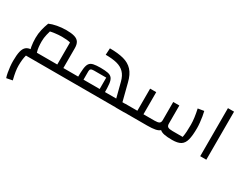

<svg xmlns="http://www.w3.org/2000/svg" viewBox="-95 -1238 2772 2180"><g transform="rotate(30 1290.5 -148.0)"><path d="M555 -90H675V0H555ZM50 334Q41 308 34.5 273Q28 238 24 199.5Q20 161 20 125Q20 46 31.5 -1Q43 -48 69.5 -69Q96 -90 140 -90H475V-379Q434 -390 364 -390Q321 -390 273 -383.5Q225 -377 185 -366L154 -440Q193 -458 251.5 -469Q310 -480 371 -480Q439 -480 479.5 -467.5Q520 -455 537.5 -426.5Q555 -398 555 -350V0H116Q108 29 104 62.5Q100 96 100 142Q100 176 106.5 218Q113 260 128 319ZM156 -33Q128 -65 119 -117.5Q110 -170 110 -228Q110 -285 122.5 -338Q135 -391 154 -440L229 -417Q212 -366 201 -320.5Q190 -275 190 -228Q190 -192 193.5 -158Q197 -124 206.5 -94Q216 -64 233 -40Z M1295 -89H1405V1H1295ZM635 0V-90H1248L1198 -284Q1180 -353 1142.5 -391.5Q1105 -430 1045 -445.5Q985 -461 896 -461L901 -548Q1008 -548 1082 -528.5Q1156 -509 1202.5 -458.5Q1249 -408 1272 -315L1335 -69V0ZM749 -70Q749 -149 754.5 -196Q760 -243 777 -266Q794 -289 828.5 -296.5Q863 -304 920 -304Q981 -304 1017.5 -296.5Q1054 -289 1072 -266Q1090 -243 1095.5 -196Q1101 -149 1101 -70ZM1031 -239H870Q842 -239 830.5 -230.5Q819 -222 819 -200V-70H1031Z M2031 0Q1967 0 1927 -8Q1887 -16 1865.5 -37Q1844 -58 1836 -95Q1828 -132 1828 -189V-380H1908V-143Q1908 -111 1926 -100.5Q1944 -90 1986 -90H2119Q2126 -125 2128.5 -164.5Q2131 -204 2131 -256Q2131 -300 2124 -351Q2117 -402 2105 -455L2184 -468Q2191 -442 2197 -404.5Q2203 -367 2207 -328.5Q2211 -290 2211 -259Q2211 -160 2196 -103.5Q2181 -47 2142.5 -23.5Q2104 0 2031 0ZM1705 0H1605V-90H1750Q1792 -90 1810 -100.5Q1828 -111 1828 -143V-380H1908V-189Q1908 -132 1900.5 -95Q1893 -58 1871.5 -37Q1850 -16 1810 -8Q1770 0 1705 0ZM1605 0H1365V-90H1525V-380H1605Z M2401 0V-630H2481V0Z"/></g></svg>

Font: Changa
Style: Regular
Weight: 400
Designer: Eduardo Rodriguez Tunni
Foundry: Eduardo Rodriguez Tunni
Version: Version 3.003